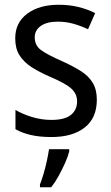

<svg xmlns="http://www.w3.org/2000/svg" viewBox="-20 -566 468 807"><path d="M387 -147Q387 -70 336 -30Q285 10 196 10Q147 10 110 1.5Q73 -7 45 -23V-104Q73 -87 113.5 -74.5Q154 -62 196 -62Q252 -62 278 -83Q304 -104 304 -140Q304 -171 280.5 -193Q257 -215 191 -243Q145 -263 112.5 -284Q80 -305 62 -333.5Q44 -362 44 -405Q44 -471 94.5 -508.5Q145 -546 227 -546Q270 -546 308 -537Q346 -528 380 -511L350 -443Q321 -457 289 -466Q257 -475 223 -475Q177 -475 151.5 -457Q126 -439 126 -409Q126 -375 152.5 -355.5Q179 -336 245 -307Q289 -287 321 -266.5Q353 -246 370 -217.5Q387 -189 387 -147ZM271 70Q266 91 254 118Q242 145 227 172.5Q212 200 195 221H148V209Q155 192 163 165Q171 138 177 110Q183 82 186 61H271Z"/></svg>

Font: Noto Sans Sinhala UI SemiCondensed
Style: Regular
Weight: 400
Width: 4
Designer: Jelle Bosma - Monotype Design Team
Foundry: Monotype Imaging Inc.
Version: Version 2.006; ttfautohint (v1.8.4.7-5d5b)